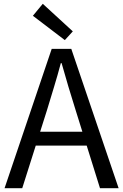

<svg xmlns="http://www.w3.org/2000/svg" viewBox="-20 -990 648 1010"><path d="M4 0 252 -733H355L604 0H506L378 -410Q358 -473 340 -533.5Q322 -594 304 -658H300Q283 -594 264.5 -533.5Q246 -473 227 -410L97 0ZM133 -224V-297H471V-224ZM321 -779 153 -907 205 -970 363 -825Z"/></svg>

Font: Noto Sans KR
Style: Regular
Weight: 400
Designer: Ryoko NISHIZUKA  (kana, bopomofo & ideographs); Paul D. Hunt (Latin, Greek & Cyrillic); Sandoll Communications , Soo-you
Foundry: Adobe
Version: Version 2.004-H2;hotconv 1.0.118;makeotfexe 2.5.65603